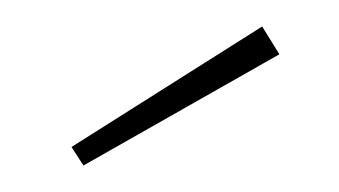

<svg xmlns="http://www.w3.org/2000/svg" viewBox="-20 -779 256 145"><path d="M178 -759 191 -738 43 -654 34 -668Z"/></svg>

Font: Fira Sans Extra Condensed Thin
Style: Regular
Weight: 250
Width: 1
Designer: Carrois Corporate & Edenspiekermann AG
Foundry: Carrois Corporate GbR & Edenspiekermann AG
Version: Version 4.203